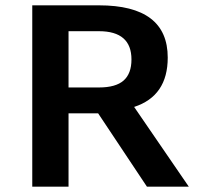

<svg xmlns="http://www.w3.org/2000/svg" viewBox="-20 -700 752 720"><path d="M348 -275H237V0H101V-680H351Q609 -680 609 -484Q609 -340 483 -299L688 0H531ZM237 -372H351Q414 -372 443.5 -398Q473 -424 473 -477Q473 -583 351 -583H237Z"/></svg>

Font: MartelSansBold
Style: Bold
Weight: 700
Designer: Dan Reynolds and Mathieu Réguer
Foundry: Dan Reynolds and Mathieu Réguer
Version: Version 1.002; ttfautohint (v1.1) -l 5 -r 5 -G 72 -x 0 -D la